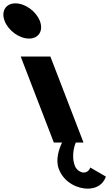

<svg xmlns="http://www.w3.org/2000/svg" viewBox="-261 -850 651 1145"><path d="M-168.8 -830C-226.8 -830 -255.7 -783 -233.3 -725C-211 -667 -145.9 -620 -87.9 -620C-29.9 -620 -1 -667 -23.3 -725C-45.7 -783 -110.8 -830 -168.8 -830ZM89.9 158C67.9 101 92.5 35 109 0H60L-137.6 -513H39.4L237 0H191C191 0 159 70 185.9 140C195.6 165 221 179 238 179C269 179 277.4 149 277.4 149L370.2 203C370.2 203 352.9 275 260.9 275C208.9 275 123.4 245 89.9 158Z"/></svg>

Font: Hussar
Style: BdOpOblFour
Weight: 700
Foundry: Cannot Into Space Fonts
Version: Version 2.00